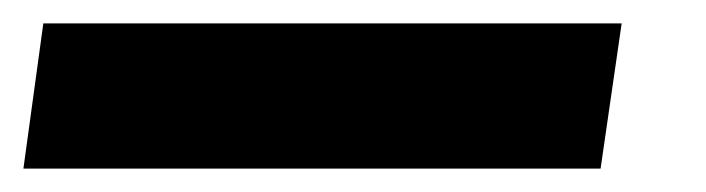

<svg xmlns="http://www.w3.org/2000/svg" viewBox="-73 27 603 164"><path d="M-53 171H440L458 47H-36Z"/></svg>

Font: Fira Sans
Style: Bold Italic
Weight: 700
Italic angle: -8°
Designer: bBox Type GmbH & Carrois Corporate GbR & Edenspiekermann AG
Foundry: bBox Type GmbH & Carrois Corporate GbR & Edenspiekermann AG
Version: Version 4.301;PS 004.301;hotconv 1.0.88;makeotf.lib2.5.64775